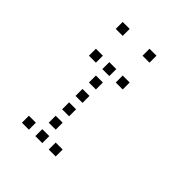

<svg xmlns="http://www.w3.org/2000/svg" viewBox="-206 -906 1013 1013"><g transform="rotate(45 300.0 -400.0)"><path d="M125 -776Q124 -776 124 -776Q124 -776 124 -775V-725Q124 -724 124 -724Q124 -724 125 -724H175Q176 -724 176 -724Q176 -724 176 -725V-775Q176 -776 176 -776Q176 -776 175 -776ZM325 -776Q324 -776 324 -776Q324 -776 324 -775V-725Q324 -724 324 -724Q324 -724 325 -724H375Q376 -724 376 -724Q376 -724 376 -725V-775Q376 -776 376 -776Q376 -776 375 -776ZM125 -576Q124 -576 124 -576Q124 -576 124 -575V-525Q124 -524 124 -524Q124 -524 125 -524H175Q176 -524 176 -524Q176 -524 176 -525V-575Q176 -576 176 -576Q176 -576 175 -576ZM225 -576Q224 -576 224 -576Q224 -576 224 -575V-525Q224 -524 224 -524Q224 -524 225 -524H275Q276 -524 276 -524Q276 -524 276 -525V-575Q276 -576 276 -576Q276 -576 275 -576ZM325 -576Q324 -576 324 -576Q324 -576 324 -575V-525Q324 -524 324 -524Q324 -524 325 -524H375Q376 -524 376 -524Q376 -524 376 -525V-575Q376 -576 376 -576Q376 -576 375 -576ZM225 -476Q224 -476 224 -476Q224 -476 224 -475V-425Q224 -424 224 -424Q224 -424 225 -424H275Q276 -424 276 -424Q276 -424 276 -425V-475Q276 -476 276 -476Q276 -476 275 -476ZM225 -376Q224 -376 224 -376Q224 -376 224 -375V-325Q224 -324 224 -324Q224 -324 225 -324H275Q276 -324 276 -324Q276 -324 276 -325V-375Q276 -376 276 -376Q276 -376 275 -376ZM225 -276Q224 -276 224 -276Q224 -276 224 -275V-225Q224 -224 224 -224Q224 -224 225 -224H275Q276 -224 276 -224Q276 -224 276 -225V-275Q276 -276 276 -276Q276 -276 275 -276ZM225 -176Q224 -176 224 -176Q224 -176 224 -175V-125Q224 -124 224 -124Q224 -124 225 -124H275Q276 -124 276 -124Q276 -124 276 -125V-175Q276 -176 276 -176Q276 -176 275 -176ZM125 -76Q124 -76 124 -76Q124 -76 124 -75V-25Q124 -24 124 -24Q124 -24 125 -24H175Q176 -24 176 -24Q176 -24 176 -25V-75Q176 -76 176 -76Q176 -76 175 -76ZM225 -76Q224 -76 224 -76Q224 -76 224 -75V-25Q224 -24 224 -24Q224 -24 225 -24H275Q276 -24 276 -24Q276 -24 276 -25V-75Q276 -76 276 -76Q276 -76 275 -76ZM325 -76Q324 -76 324 -76Q324 -76 324 -75V-25Q324 -24 324 -24Q324 -24 325 -24H375Q376 -24 376 -24Q376 -24 376 -25V-75Q376 -76 376 -76Q376 -76 375 -76Z"/></g></svg>

Font: Doto
Style: Regular
Weight: 400
Monospace: yes
Version: Version 1.000